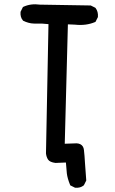

<svg xmlns="http://www.w3.org/2000/svg" viewBox="-20 -758 540 899"><path d="M330.6 120.6 311 110.8 309.1 109.9 308.1 107.4Q295.9 77.6 293 54.2Q290.5 32.7 288.6 2.9L240.2 4.9H239.7Q213.4 1.5 205.1 -10.7Q197.3 -22.5 195.3 -39.6V-40L207 -645Q178.7 -648.4 150.4 -647.5Q144 -647.5 137.7 -647.7Q131.3 -647.9 125 -648.9Q118.7 -649.9 112.8 -651.6Q106.9 -653.3 100.8 -655.5Q94.7 -657.7 89.4 -660.6L87.9 -661.1L87.4 -662.1Q80.6 -669.9 77.9 -679.9Q75.2 -689.9 76.2 -701.7V-702.6L76.7 -703.6L86.4 -723.1L87.4 -725.1L89.4 -726.1Q124 -742.2 166.5 -736.3L403.3 -732.4H404.8L405.8 -731.9L425.3 -722.2L426.8 -721.2L427.7 -720.2Q440.4 -703.1 438.5 -679.2V-678.2L438 -677.2L428.2 -657.7L427.2 -655.8L425.3 -654.8Q382.8 -636.7 330.6 -642.6L297.9 -644L283.2 -85L338.9 -86.9Q348.6 -86.4 356 -82.8Q363.3 -79.1 367.7 -72.3Q372.1 -65.4 373 -55.7Q376 -30.8 377.9 4.9Q379.9 40.5 383.8 85.4V86.9L383.3 88.4L373.5 107.9L373 109.4L372.1 109.9Q356.4 123 332.5 121.1H331.5Z"/></svg>

Font: NaikaiFont
Style: SemiBold
Weight: 600
Version: Version 1.89